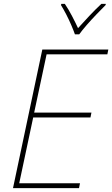

<svg xmlns="http://www.w3.org/2000/svg" viewBox="-20 -969 578 989"><path d="M47 0 198 -714H538L533 -689H220L156 -389H451L446 -364H151L79 -25H392L387 0ZM366 -792Q359 -812 347 -840Q335 -868 321 -895Q307 -922 294 -943L296 -949H314Q333 -921 351 -886.5Q369 -852 382 -824Q407 -852 439.5 -886.5Q472 -921 502 -949H525L524 -943Q503 -922 477 -895Q451 -868 427 -840.5Q403 -813 388 -792Z"/></svg>

Font: Noto Sans Disp Thin
Style: Italic
Weight: 100
Italic angle: -12°
Designer: Monotype Design Team
Foundry: Monotype Imaging Inc.
Version: Version 2.000;GOOG;noto-source:20170915:90ef993387c0